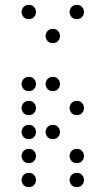

<svg xmlns="http://www.w3.org/2000/svg" viewBox="-20 -800 440 800"><path d="M100 -720C117 -720 130 -733 130 -750C130 -767 117 -780 100 -780C83 -780 70 -767 70 -750C70 -733 83 -720 100 -720ZM300 -720C317 -720 330 -733 330 -750C330 -767 317 -780 300 -780C283 -780 270 -767 270 -750C270 -733 283 -720 300 -720ZM200 -620C217 -620 230 -633 230 -650C230 -667 217 -680 200 -680C183 -680 170 -667 170 -650C170 -633 183 -620 200 -620ZM100 -420C117 -420 130 -433 130 -450C130 -467 117 -480 100 -480C83 -480 70 -467 70 -450C70 -433 83 -420 100 -420ZM200 -420C217 -420 230 -433 230 -450C230 -467 217 -480 200 -480C183 -480 170 -467 170 -450C170 -433 183 -420 200 -420ZM100 -320C117 -320 130 -333 130 -350C130 -367 117 -380 100 -380C83 -380 70 -367 70 -350C70 -333 83 -320 100 -320ZM300 -320C317 -320 330 -333 330 -350C330 -367 317 -380 300 -380C283 -380 270 -367 270 -350C270 -333 283 -320 300 -320ZM100 -220C117 -220 130 -233 130 -250C130 -267 117 -280 100 -280C83 -280 70 -267 70 -250C70 -233 83 -220 100 -220ZM200 -220C217 -220 230 -233 230 -250C230 -267 217 -280 200 -280C183 -280 170 -267 170 -250C170 -233 183 -220 200 -220ZM100 -120C117 -120 130 -133 130 -150C130 -167 117 -180 100 -180C83 -180 70 -167 70 -150C70 -133 83 -120 100 -120ZM300 -120C317 -120 330 -133 330 -150C330 -167 317 -180 300 -180C283 -180 270 -167 270 -150C270 -133 283 -120 300 -120ZM100 -20C117 -20 130 -33 130 -50C130 -67 117 -80 100 -80C83 -80 70 -67 70 -50C70 -33 83 -20 100 -20ZM300 -20C317 -20 330 -33 330 -50C330 -67 317 -80 300 -80C283 -80 270 -67 270 -50C270 -33 283 -20 300 -20Z"/></svg>

Font: TINY 5x3 60
Style: Regular
Weight: 150
Designer: Jack Halten Fahnestock
Foundry: Velvetyne Type Foundry
Version: Version 1.002;hotconv 1.0.109;makeotfexe 2.5.65596